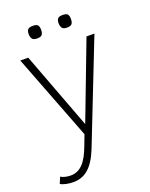

<svg xmlns="http://www.w3.org/2000/svg" viewBox="-157 -746 801 1022"><g transform="rotate(-20 243.0 -235.0)"><path d="M21 141.1Q31.7 147.9 47.1 151.4Q62.5 154.8 76.2 154.8Q97.7 154.8 115 147Q132.3 139.2 147 123.8Q161.6 108.4 174.1 85.2Q186.5 62 198.2 30.8L220.2 -26.9L33.2 -512.2H78.1L242.2 -76.2L408.2 -512.2H453.1L230 56.2Q215.3 93.8 199 119.6Q182.6 145.5 163.8 161.9Q145 178.2 123.8 185.5Q102.5 192.9 78.1 192.9Q68.8 192.9 58.6 191.9Q48.3 190.9 38.3 188.7Q28.3 186.5 20 183.6Q11.7 180.7 5.9 176.8ZM362.3 -628.9Q362.3 -610.4 355.5 -601.1Q348.6 -591.8 327.1 -591.8Q305.7 -591.8 299.1 -602.8Q292.5 -613.8 292.5 -628.9Q292.5 -645.5 299.3 -654.3Q306.2 -663.1 327.1 -663.1Q349.1 -663.1 355.7 -654.5Q362.3 -646 362.3 -628.9ZM193.4 -628.9Q193.4 -610.4 186.5 -601.1Q179.7 -591.8 158.2 -591.8Q136.7 -591.8 129.9 -602.8Q123 -613.8 123 -628.9Q123 -645.5 130.1 -654.3Q137.2 -663.1 158.2 -663.1Q180.2 -663.1 186.8 -654.5Q193.4 -646 193.4 -628.9Z"/></g></svg>

Font: Clear Sans Thin
Style: Regular
Weight: 250
Foundry: Intel Corporation
Version: Version 1.00